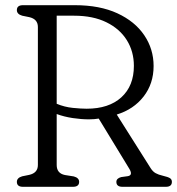

<svg xmlns="http://www.w3.org/2000/svg" viewBox="-20 -720 682 740"><path d="M572 -465.5Q572 -397.5 533.5 -348Q495 -298.5 430 -278.5L560.5 -72Q569 -58.5 580 -52.5Q591 -46.5 606.5 -43Q628 -38 635.2 -33.2Q642.5 -28.5 642.5 -19Q642.5 0 619 0H452Q428.5 0 428.5 -19Q428.5 -32.5 447 -37.5L472.5 -41Q493 -44.5 479 -68.5L360.5 -263Q352 -261.5 342.8 -260.8Q333.5 -260 323 -260Q293 -260 260 -265Q227 -270 198.5 -280.5V-84Q198.5 -52 230 -45.5L264.5 -40Q285 -34.5 285 -19Q285 0 261 0H68.5Q45 0 45 -19Q45 -34.5 65.5 -40.5L92.5 -46Q126 -53.5 126 -84V-616Q126 -646.5 92.5 -654L65.5 -659.5Q45 -665.5 45 -681Q45 -700 68.5 -700H268.5Q364.5 -700 432.2 -668.8Q500 -637.5 536 -584.2Q572 -531 572 -465.5ZM198.5 -659.5V-320Q228.5 -307.5 260.5 -304.2Q292.5 -301 314 -301Q399.5 -301 447.8 -345Q496 -389 496 -466Q496 -521.5 468.8 -565.2Q441.5 -609 390 -634.2Q338.5 -659.5 266 -659.5Z"/></svg>

Font: Fraunces 72pt SuperSoft Light
Style: Regular
Weight: 300
Version: Version 1.000;[0bf87f6ff]